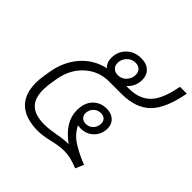

<svg xmlns="http://www.w3.org/2000/svg" viewBox="-180 -862 1032 1032"><g transform="rotate(45 336.0 -346.0)"><path d="M117 -231Q111 -197 111 -168Q111 -104 144 -72.5Q177 -41 249 -41Q274 -41 299 -45Q324 -49 330 -50Q384 -60 414 -59V-60Q317 -130 317 -219Q317 -276 347.5 -307.5Q378 -339 425 -339Q461 -339 482.5 -319Q504 -299 504 -267Q504 -223 474.5 -193.5Q445 -164 401 -164Q393 -164 379 -166Q402 -119 448.5 -90Q495 -61 552 -39L532 8Q496 -6 472 -11.5Q448 -17 423 -17Q404 -17 381.5 -13.5Q359 -10 338 -5Q284 8 248 8Q154 8 105.5 -36.5Q57 -81 57 -168Q57 -197 63 -231L68 -261Q83 -352 137 -413.5Q191 -475 272 -493Q249 -514 249 -549Q249 -598 282 -630Q315 -662 365 -662Q405 -662 428 -640.5Q451 -619 451 -584Q451 -532 413 -499H433Q511 -499 555.5 -544Q600 -589 620 -700H672Q648 -566 590.5 -508.5Q533 -451 425 -451H331Q252 -451 194.5 -399Q137 -347 122 -261ZM292 -553Q292 -533 305 -520.5Q318 -508 340 -508Q368 -508 387.5 -528.5Q407 -549 407 -578Q407 -598 394.5 -610.5Q382 -623 360 -623Q332 -623 312 -602.5Q292 -582 292 -553ZM361 -240Q361 -223 372.5 -212Q384 -201 403 -201Q428 -201 444.5 -218.5Q461 -236 461 -261Q461 -279 450 -289.5Q439 -300 420 -300Q395 -300 378 -282.5Q361 -265 361 -240Z"/></g></svg>

Font: Bai Jamjuree Light
Style: Italic
Weight: 300
Italic angle: -10°
Version: Version 1.000; ttfautohint (v1.6)